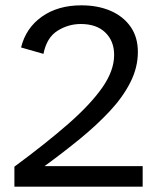

<svg xmlns="http://www.w3.org/2000/svg" viewBox="-20 -700 589 720"><path d="M34 0V-75Q152 -162 235.5 -235Q319 -308 363.5 -371.5Q408 -435 408 -494Q408 -546 375 -578Q342 -610 283 -610Q236 -610 195.5 -584.5Q155 -559 143 -498L59 -522Q77 -595 137 -637.5Q197 -680 285 -680Q347 -680 394.5 -659.5Q442 -639 469.5 -600Q497 -561 497 -505Q497 -447 469 -391.5Q441 -336 392 -283.5Q343 -231 280 -179.5Q217 -128 147 -77H515V0Z"/></svg>

Font: Atkinson Hyperlegible
Style: Regular
Weight: 400
Designer: Elliott Scott, Megan Eiswerth, Linus Boman, Theodore Petrosky
Foundry: Braille Institute
Version: Version 1.006; ttfautohint (v1.8.3)